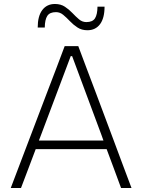

<svg xmlns="http://www.w3.org/2000/svg" viewBox="-20 -945 715 965"><path d="M34 0Q56 -57.5 80 -121Q104 -184.5 126 -242L219 -486.5Q244 -552 264.5 -605.5Q284.5 -659 305 -713H373.5Q394 -658 414 -605Q434 -552 459 -486L551 -240.5Q573 -181.5 596.2 -119.2Q619.5 -57 641 0H588.5Q571 -47.5 552.5 -97.5Q534 -147.5 516 -195.5H159.5Q141 -147 122.5 -97.5Q103.5 -47.5 85.5 0ZM187.5 -270Q182 -255 175.5 -238.5H500Q494.5 -253 490 -266.5L342.5 -663H335.5ZM419.5 -793Q390.5 -793 369.5 -806.8Q348.5 -820.5 331.5 -838.5Q314.5 -856.5 298 -870.2Q281.5 -884 261.5 -884Q230 -884 217.8 -865.2Q205.5 -846.5 205 -806.5H169.5Q169.5 -864 192.5 -894.5Q215.5 -925 256 -925Q285.5 -925 306.2 -911.2Q327 -897.5 344 -879.5Q361 -861.5 377.2 -847.8Q393.5 -834 414 -834Q445.5 -834 457.5 -853Q469.5 -872 470 -911.5H505.5Q505.5 -854 482.8 -823.5Q460 -793 419.5 -793Z"/></svg>

Font: Heraclito ExtraLight
Style: Regular
Weight: 200
Designer: Kostas Bartsokas (font) & Cristiano Sobral (main changes)
Foundry: Kostas Bartsokas (font) & Cristiano Sobral (main changes)
Version: Version 1.00;July 8, 2020;FontCreator 13.0.0.2655 64-bit